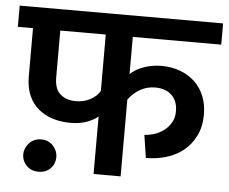

<svg xmlns="http://www.w3.org/2000/svg" viewBox="-58 -692 902 757"><g transform="rotate(5 392.5 -313.0)"><path d="M55 -54Q55 -78 73.5 -98Q92 -118 121 -118Q150 -118 168 -98Q186 -78 186 -54Q186 -27 168 -8.5Q150 10 121 10Q92 10 73.5 -8.5Q55 -27 55 -54ZM338 -228Q326 -216 297.5 -204.5Q269 -193 229 -193Q192 -193 159.5 -203Q127 -213 102.5 -233.5Q78 -254 64 -285.5Q50 -317 50 -361V-552H-10V-636H795V-552H445V-405Q466 -425 499 -436.5Q532 -448 567 -448Q609 -448 643 -435Q677 -422 701 -399Q725 -376 738 -343.5Q751 -311 751 -272Q751 -224 733.5 -188Q716 -152 686.5 -128Q657 -104 618.5 -92.5Q580 -81 538 -81L524 -171Q542 -172 562 -178Q582 -184 599.5 -197Q617 -210 628.5 -229Q640 -248 640 -274Q640 -316 615.5 -338.5Q591 -361 551 -361Q519 -361 492 -346Q465 -331 445 -304V0H338ZM158 -368Q158 -321 181.5 -300.5Q205 -280 243 -280Q275 -280 300 -293.5Q325 -307 338 -328V-552H158Z"/></g></svg>

Font: Mukta SemiBold
Style: Regular
Weight: 600
Designer: Girish Dalvi and Yashodeep Gholap
Foundry: Ek Type
Version: Version 2.538;PS 1.002;hotconv 16.6.51;makeotf.lib2.5.65220;